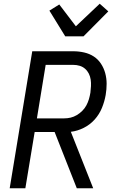

<svg xmlns="http://www.w3.org/2000/svg" viewBox="-20 -1010 640 1030"><path d="M480 0H392L273 -302H166L116 0H32L153 -735H373Q403 -735 431.5 -728.5Q460 -722 483 -707Q506 -692 521.5 -668.5Q537 -645 544.5 -617.5Q552 -590 552 -560.5Q552 -531 547 -501Q541 -466 527 -431.5Q513 -397 488 -369Q463 -341 429 -324Q395 -307 360 -303ZM325 -375Q342 -375 359 -379Q376 -383 392 -392.5Q408 -402 421.5 -415.5Q435 -429 443.5 -445Q452 -461 457 -478Q462 -495 465 -513Q467 -530 468 -548Q469 -566 466.5 -583Q464 -600 456.5 -615Q449 -630 436.5 -641Q424 -652 407.5 -657Q391 -662 373 -662H225L178 -375ZM330 -815 245 -953 298 -986 387 -869 515 -990 561 -949 428 -815Z"/></svg>

Font: Iosevka Extended
Style: Italic
Weight: 400
Width: 7
Italic angle: -9°
Monospace: yes
Designer: Belleve Invis
Foundry: Belleve Invis
Version: Version 32.5.0; ttfautohint (v1.8.4)